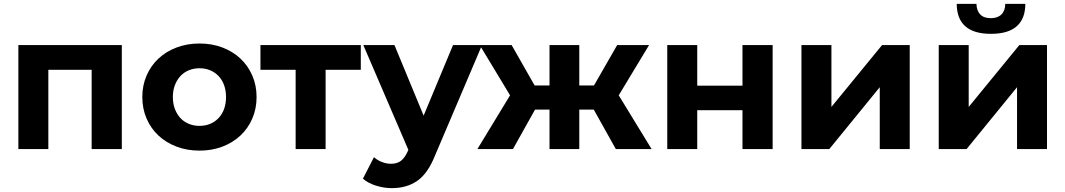

<svg xmlns="http://www.w3.org/2000/svg" viewBox="-20 -771 5510 993"><path d="M610 -538V0H454V-410H230V0H75V-538Z M716 -269Q716 -329 738 -380Q760 -431 799.5 -468Q839 -505 893.5 -525.5Q948 -546 1012 -546Q1076 -546 1130 -525.5Q1184 -505 1223.5 -468Q1263 -431 1285 -380Q1307 -329 1307 -269Q1307 -209 1285 -158Q1263 -107 1223.5 -70Q1184 -33 1130 -12.5Q1076 8 1012 8Q948 8 893.5 -12.5Q839 -33 799.5 -70Q760 -107 738 -158Q716 -209 716 -269ZM1149 -269Q1149 -303 1139 -330.5Q1129 -358 1110.5 -377.5Q1092 -397 1067 -407.5Q1042 -418 1012 -418Q982 -418 956.5 -407.5Q931 -397 913 -377.5Q895 -358 884.5 -330.5Q874 -303 874 -269Q874 -235 884.5 -207.5Q895 -180 913 -160.5Q931 -141 956.5 -130.5Q982 -120 1012 -120Q1042 -120 1067 -130.5Q1092 -141 1110.5 -160.5Q1129 -180 1139 -207.5Q1149 -235 1149 -269Z M1846 -410H1664V0H1509V-410H1327V-538H1846Z M2473 -538 2230 33Q2193 126 2138.5 164Q2084 202 2007 202Q1965 202 1924 189Q1883 176 1857 153L1914 42Q1932 58 1955.5 67Q1979 76 2002 76Q2034 76 2054 60.5Q2074 45 2090 9L2092 4L1859 -538H2020L2171 -173L2323 -538Z M3051 -204H2976V0H2822V-204H2747L2633 0H2449L2618 -278L2461 -538H2626L2745 -329H2822V-538H2976V-329H3052L3172 -538H3337L3180 -278L3350 0H3165Z M3431 -538H3586V-328H3820V-538H3976V0H3820V-201H3586V0H3431Z M4125 -538H4280V-218L4542 -538H4685V0H4530V-320L4269 0H4125Z M4835 -538H4990V-218L5252 -538H5395V0H5240V-320L4979 0H4835ZM4928 -751H5030Q5031 -716 5049.5 -696.5Q5068 -677 5104 -677Q5140 -677 5159.5 -696.5Q5179 -716 5179 -751H5283Q5282 -596 5105 -596Q4929 -596 4928 -751Z"/></svg>

Font: CMG Sans
Style: Bold
Weight: 700
Designer: Julieta Ulanovsky
Foundry: Julieta Ulanovsky
Version: Version 7.200